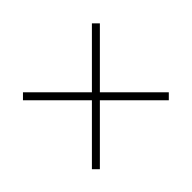

<svg xmlns="http://www.w3.org/2000/svg" viewBox="-84 -610 579 579"><g transform="rotate(-45 205.5 -320.0)"><path d="M205 -303 352 -156 369 -173 222 -320 369 -467 352 -484 205 -337 58 -484 41 -467 188 -320 41 -173 58 -156Z"/></g></svg>

Font: Noto Sans Gurmukhi UI ExtraCondensed Thin
Style: Regular
Weight: 100
Width: 2
Designer: Jelle Bosma - Monotype Design Team
Foundry: Monotype Imaging Inc.
Version: Version 2.004